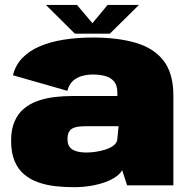

<svg xmlns="http://www.w3.org/2000/svg" viewBox="-20 -751 768 778"><path d="M279 7.5Q315.5 7.5 348 2Q380.5 -3.5 406.8 -13.2Q433 -23 450.5 -35.5Q468 -48 475 -61.5L495 0H682.5V-363.5Q682.5 -453.5 643 -504.8Q603.5 -556 530.2 -577.5Q457 -599 356 -599Q293 -599 238.2 -590.2Q183.5 -581.5 141 -563.2Q98.5 -545 70.5 -516Q42.5 -487 32.5 -446L253 -383Q259.5 -408.5 275 -422.8Q290.5 -437 311.8 -443Q333 -449 357 -449Q383.5 -449 406 -443Q428.5 -437 442 -421.2Q455.5 -405.5 455.5 -375.5V-362H274Q237.5 -362 201.8 -357.8Q166 -353.5 134 -342.5Q102 -331.5 77.5 -311.2Q53 -291 39 -259Q25 -227 25 -180.5Q25 -132 39.2 -98.2Q53.5 -64.5 78.5 -43.8Q103.5 -23 136 -11.8Q168.5 -0.5 205.2 3.5Q242 7.5 279 7.5ZM331 -133Q317 -133 303.2 -135Q289.5 -137 278.2 -142.5Q267 -148 260.2 -158.5Q253.5 -169 253.5 -187Q253.5 -205 259 -215.5Q264.5 -226 274.2 -231Q284 -236 297.8 -237.8Q311.5 -239.5 327.5 -239.5H460.5L455 -183.5Q452 -170 439 -160.5Q426 -151 407.2 -145Q388.5 -139 368.2 -136Q348 -133 331 -133ZM283.5 -614.5H425L543 -731H416L354.5 -657L292 -731H166Z"/></svg>

Font: Anybody UltraCondensed Thin Black
Style: Regular
Weight: 900
Version: Version 1.111